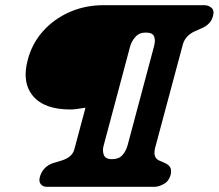

<svg xmlns="http://www.w3.org/2000/svg" viewBox="-20 -720 843 740"><path d="M87 -489.5Q103.5 -552.5 145.8 -599.8Q188 -647 248.2 -673.5Q308.5 -700 378.5 -700H767Q783.5 -700 795.2 -689.8Q807 -679.5 801 -658.5Q796.5 -641.5 786 -630.5Q775.5 -619.5 761.5 -613L732 -600Q694 -583 684.5 -548L578.5 -152.5Q567.5 -112.5 594 -101L617 -91Q630.5 -85 636.2 -74.5Q642 -64 637.5 -45.5Q631 -21.5 611.2 -10.8Q591.5 0 575 0H161Q145 0 137 -10.2Q129 -20.5 133.5 -37.5Q139.5 -59 153 -72.2Q166.5 -85.5 183.5 -91L216.5 -101Q258.5 -113.5 266.5 -144.5L309.5 -305Q292.5 -302.5 278 -300.2Q263.5 -298 251.5 -298Q150.5 -298 107 -350.2Q63.5 -402.5 87 -489.5ZM471.5 -159 573.5 -541Q580 -564.5 574 -579.5Q568 -594.5 542 -594.5Q516.5 -594.5 501.8 -577.8Q487 -561 481.5 -541L379.5 -159Q374 -140 380 -123.2Q386 -106.5 411.5 -106.5Q437.5 -106.5 451.2 -121.5Q465 -136.5 471.5 -159Z"/></svg>

Font: Fraunces 9pt SuperSoft
Style: Bold Italic
Weight: 700
Italic angle: -16°
Version: Version 1.000;[b76b70a41]